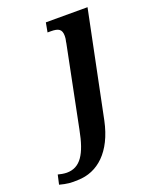

<svg xmlns="http://www.w3.org/2000/svg" viewBox="-275 -616 741 935"><g transform="rotate(-20 96.0 -148.0)"><path d="M-35 239C67 237 152 163 184 11L296 -536H80L71 -487H88C128 -487 144 -477 144 -443C144 -423 140 -419 139 -406L55 11C32 131 -4 187 -74 187C-88 187 -109 183 -119 180L-130 229C-92 239 -71 241 -35 239Z"/></g></svg>

Font: Noto Serif Semi
Style: Italic
Weight: 600
Italic angle: -12°
Designer: Monotype Design Team
Foundry: Monotype Imaging Inc.
Version: Version 1.901